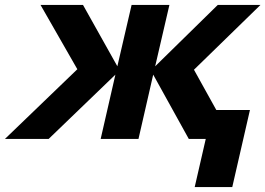

<svg xmlns="http://www.w3.org/2000/svg" viewBox="-20 -566 1081 782"><path d="M318 -546 458 -296 516 -546H670L612 -296L867 -546H1041L770 -282L861 -118H998L926 196H773L818 0H749L604 -262L544 0H390L450 -262L178 0H0L295 -284L145 -546ZM911 0 914 -15H929L926 0Z"/></svg>

Font: Passageway
Style: BdIt
Weight: 700
Foundry: Ascender Corporation
Version: Version 1.11